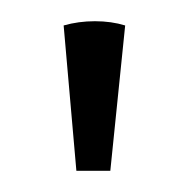

<svg xmlns="http://www.w3.org/2000/svg" viewBox="-20 -750 178 181"><path d="M40 -726 52 -589H84L98 -726Q85 -730 69.5 -730Q54 -730 40 -726Z"/></svg>

Font: Arima Thin Light
Style: Regular
Weight: 300
Version: Version 1.100